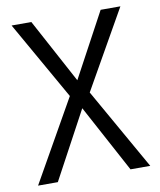

<svg xmlns="http://www.w3.org/2000/svg" viewBox="-79 -754 682 818"><g transform="rotate(-10 262.0 -345.5)"><path d="M26.9 -691.4H112.3L262.2 -413.1L412.1 -691.4H497.6L305.2 -352.5L504.9 0H419.4L262.2 -292L105 0H19.5L219.2 -352.5Z"/></g></svg>

Font: Gidole
Style: Regular
Weight: 400
Version: Version 2.100; ttfautohint (v1.8.4.7-5d5b)